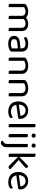

<svg xmlns="http://www.w3.org/2000/svg" viewBox="1884 -2582 893 4702"><g transform="rotate(90 2331.0 -231.5)"><path d="M448 -320V-205H368V-314Q368 -363 339.5 -386Q311 -409 264 -409Q233 -409 204 -399Q175 -389 155 -376V-205H75V-372Q75 -392 83.5 -406Q92 -420 113 -433Q140 -450 181.5 -462.5Q223 -475 265 -475Q316 -475 355 -459.5Q394 -444 413 -417Q419 -411 423 -406Q427 -401 431 -393Q438 -381 443 -362Q448 -343 448 -320ZM741 -318V-205H661V-314Q661 -363 633 -386Q605 -409 558 -409Q523 -409 490.5 -394.5Q458 -380 432 -353L400 -411Q426 -437 468 -456Q510 -475 564 -475Q618 -475 657.5 -458Q697 -441 719 -406Q741 -371 741 -318ZM75 -258H155V-2Q150 0 140 2.5Q130 5 118 5Q97 5 86 -3.5Q75 -12 75 -31ZM368 -258H448V-2Q443 0 432.5 2.5Q422 5 411 5Q389 5 378.5 -3.5Q368 -12 368 -31ZM661 -258H741V-2Q736 0 725.5 2.5Q715 5 704 5Q682 5 671.5 -3.5Q661 -12 661 -31Z M1056 14Q962 14 910.5 -23Q859 -60 859 -130Q859 -195 902.5 -229.5Q946 -264 1023 -271L1165 -285V-313Q1165 -363 1135 -386Q1105 -409 1054 -409Q1013 -409 975.5 -397Q938 -385 909 -370Q901 -377 894.5 -386.5Q888 -396 888 -406Q888 -432 917 -446Q944 -460 979.5 -467.5Q1015 -475 1055 -475Q1142 -475 1193 -436Q1244 -397 1244 -313V-76Q1244 -54 1235.5 -42.5Q1227 -31 1210 -21Q1186 -8 1146 3Q1106 14 1056 14ZM1056 -52Q1098 -52 1125.5 -60.5Q1153 -69 1165 -77V-222L1041 -209Q989 -205 964 -186Q939 -167 939 -131Q939 -94 968.5 -73Q998 -52 1056 -52Z M1790 -305V-203H1710V-301Q1710 -357 1678.5 -383Q1647 -409 1594 -409Q1554 -409 1523 -399Q1492 -389 1470 -376V-203H1390V-372Q1390 -393 1398.5 -406.5Q1407 -420 1428 -433Q1454 -448 1497 -461.5Q1540 -475 1594 -475Q1685 -475 1737.5 -433.5Q1790 -392 1790 -305ZM1390 -258H1470V-2Q1465 0 1455 2.5Q1445 5 1433 5Q1412 5 1401 -3.5Q1390 -12 1390 -31ZM1710 -258H1790V-2Q1785 0 1774.5 2.5Q1764 5 1753 5Q1731 5 1720.5 -3.5Q1710 -12 1710 -31Z M2340 -305V-203H2260V-301Q2260 -357 2228.5 -383Q2197 -409 2144 -409Q2104 -409 2073 -399Q2042 -389 2020 -376V-203H1940V-372Q1940 -393 1948.5 -406.5Q1957 -420 1978 -433Q2004 -448 2047 -461.5Q2090 -475 2144 -475Q2235 -475 2287.5 -433.5Q2340 -392 2340 -305ZM1940 -258H2020V-2Q2015 0 2005 2.5Q1995 5 1983 5Q1962 5 1951 -3.5Q1940 -12 1940 -31ZM2260 -258H2340V-2Q2335 0 2324.5 2.5Q2314 5 2303 5Q2281 5 2270.5 -3.5Q2260 -12 2260 -31Z M2519 -180 2515 -243 2817 -284Q2813 -339 2779 -374.5Q2745 -410 2685 -410Q2623 -410 2582.5 -365.5Q2542 -321 2542 -238V-216Q2549 -136 2594.5 -94.5Q2640 -53 2719 -53Q2761 -53 2795 -67Q2829 -81 2849 -97Q2860 -90 2866.5 -80.5Q2873 -71 2873 -59Q2873 -40 2851.5 -23.5Q2830 -7 2794.5 3Q2759 13 2715 13Q2638 13 2581.5 -15Q2525 -43 2494.5 -98.5Q2464 -154 2464 -234Q2464 -291 2480.5 -335.5Q2497 -380 2526.5 -411Q2556 -442 2597 -458.5Q2638 -475 2686 -475Q2747 -475 2793.5 -449Q2840 -423 2866.5 -376.5Q2893 -330 2893 -270Q2893 -248 2883 -238.5Q2873 -229 2855 -227Z M3017 -264 3097 -252V-2Q3092 0 3082 2.5Q3072 5 3060 5Q3039 5 3028 -3.5Q3017 -12 3017 -31ZM3097 -214 3017 -225V-648Q3022 -650 3032.5 -652.5Q3043 -655 3054 -655Q3076 -655 3086.5 -646.5Q3097 -638 3097 -619Z M3250 -608Q3250 -629 3265 -643.5Q3280 -658 3302 -658Q3325 -658 3339 -643.5Q3353 -629 3353 -608Q3353 -587 3339 -572.5Q3325 -558 3302 -558Q3280 -558 3265 -572.5Q3250 -587 3250 -608ZM3262 -264H3342V-2Q3337 0 3327 2.5Q3317 5 3305 5Q3284 5 3273 -3.5Q3262 -12 3262 -31ZM3342 -225H3262V-460Q3267 -462 3277.5 -464.5Q3288 -467 3300 -467Q3321 -467 3331.5 -458.5Q3342 -450 3342 -430Z M3429 146Q3453 135 3470 123Q3487 111 3496.5 89.5Q3506 68 3506 30V-303H3586V45Q3586 103 3566 135.5Q3546 168 3520 181.5Q3494 195 3475 195Q3450 195 3440.5 180.5Q3431 166 3429 146ZM3494 -608Q3494 -629 3509 -643.5Q3524 -658 3546 -658Q3569 -658 3583 -643.5Q3597 -629 3597 -608Q3597 -587 3583 -572.5Q3569 -558 3546 -558Q3524 -558 3509 -572.5Q3494 -587 3494 -608ZM3586 -214 3506 -225V-460Q3511 -462 3521.5 -464.5Q3532 -467 3544 -467Q3565 -467 3575.5 -458.5Q3586 -450 3586 -430Z M3864 -211 3814 -250 4042 -471Q4066 -470 4079.5 -459.5Q4093 -449 4093 -432Q4093 -418 4084.5 -407Q4076 -396 4060 -383ZM3812 -237 3868 -270 4122 -42Q4120 -20 4108.5 -7Q4097 6 4078 6Q4063 6 4050.5 -2Q4038 -10 4025 -23ZM3743 -268 3823 -256V-2Q3818 0 3808 2.5Q3798 5 3786 5Q3765 5 3754 -3.5Q3743 -12 3743 -31ZM3823 -217 3743 -229V-648Q3748 -650 3758.5 -652.5Q3769 -655 3781 -655Q3802 -655 3812.5 -646.5Q3823 -638 3823 -619Z M4247 -180 4243 -243 4545 -284Q4541 -339 4507 -374.5Q4473 -410 4413 -410Q4351 -410 4310.5 -365.5Q4270 -321 4270 -238V-216Q4277 -136 4322.5 -94.5Q4368 -53 4447 -53Q4489 -53 4523 -67Q4557 -81 4577 -97Q4588 -90 4594.5 -80.5Q4601 -71 4601 -59Q4601 -40 4579.5 -23.5Q4558 -7 4522.5 3Q4487 13 4443 13Q4366 13 4309.5 -15Q4253 -43 4222.5 -98.5Q4192 -154 4192 -234Q4192 -291 4208.5 -335.5Q4225 -380 4254.5 -411Q4284 -442 4325 -458.5Q4366 -475 4414 -475Q4475 -475 4521.5 -449Q4568 -423 4594.5 -376.5Q4621 -330 4621 -270Q4621 -248 4611 -238.5Q4601 -229 4583 -227Z"/></g></svg>

Font: Baloo Tammudu 2
Style: Regular
Weight: 400
Designer: Maithili Shingre, Omkar Shende and Ek Type
Foundry: Ek Type
Version: Version 1.700